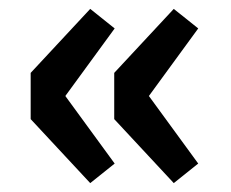

<svg xmlns="http://www.w3.org/2000/svg" viewBox="-20 -468 520 432"><path d="M183 -56 49 -200V-304L183 -448L238 -404L127 -252L238 -100ZM371 -56 237 -200V-304L371 -448L426 -404L315 -252L426 -100Z"/></svg>

Font: Source Sans 3
Style: Bold
Weight: 700
Designer: Paul D. Hunt
Foundry: Adobe
Version: Version 3.052;hotconv 1.1.0;makeotfexe 2.6.0